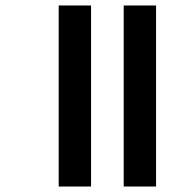

<svg xmlns="http://www.w3.org/2000/svg" viewBox="-20 -680 703 700"><path d="M194 0V-660H312V0ZM431 0V-660H549V0Z"/></svg>

Font: Hind SemiBold
Style: Regular
Weight: 600
Designer: Manushi Parikh, Satya Rajpurohit
Foundry: Indian Type Foundry
Version: Version 2.001;PS 1.0;hotconv 1.0.79;makeotf.lib2.5.61930; tt